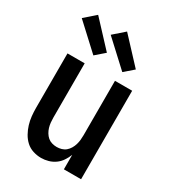

<svg xmlns="http://www.w3.org/2000/svg" viewBox="-188 -868 876 977"><g transform="rotate(30 250.0 -380.0)"><path d="M209 8Q185 8 161.5 0.5Q138 -7 120.5 -23Q103 -39 91 -60.5Q79 -82 72 -105Q65 -128 62.5 -152Q60 -176 60 -200V-520H161V-200Q161 -186 162.5 -172Q164 -158 168 -144.5Q172 -131 179.5 -118.5Q187 -106 197.5 -97Q208 -88 222 -84Q236 -80 250 -80Q264 -80 278 -84Q292 -88 302.5 -97Q313 -106 320.5 -118.5Q328 -131 332 -144.5Q336 -158 337.5 -172Q339 -186 339 -200V-520H440V0H339V-85Q331 -65 319 -47Q307 -29 289.5 -16.5Q272 -4 251 2Q230 8 209 8ZM349 -577 203 -712 267 -768 402 -623ZM179 -577 33 -712 97 -768 232 -623Z"/></g></svg>

Font: Iosevka Term Semibold
Style: Regular
Weight: 600
Monospace: yes
Designer: Belleve Invis
Foundry: Belleve Invis
Version: Version 31.4.0